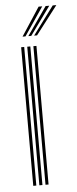

<svg xmlns="http://www.w3.org/2000/svg" viewBox="-55 -798 331 828"><g transform="rotate(-5 111.0 -384.0)"><path d="M107.8 0V-600H121V0ZM54.8 0V-600H68V0ZM81.2 0V-600H94.5V0ZM64.8 -645 145 -767.8H160.8L77.5 -645ZM114.8 -645 206.2 -767.8H221.8L127.5 -645ZM89.8 -645 175.5 -767.8H191.2L102.5 -645Z"/></g></svg>

Font: Big Shoulders Inline Display
Style: Regular
Weight: 400
Designer: Patric King
Foundry: XO Type Co
Version: Version 1.000